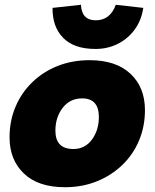

<svg xmlns="http://www.w3.org/2000/svg" viewBox="-20 -773 647 804"><path d="M355 -521Q466 -521 526.5 -464Q587 -407 587 -312Q587 -243 562 -184Q537 -125 491.5 -81.5Q446 -38 385 -13.5Q324 11 252 11Q140 11 80 -46.5Q20 -104 20 -198Q20 -267 45 -326Q70 -385 115.5 -429Q161 -473 222 -497Q283 -521 355 -521ZM287 -149Q336 -149 365 -188.5Q394 -228 394 -283Q394 -361 324 -361Q273 -361 242.5 -321.5Q212 -282 212 -226Q212 -149 287 -149ZM465 -753 580 -740Q572 -687 543.5 -648.5Q515 -610 472.5 -589Q430 -568 380 -568Q290 -568 244.5 -614.5Q199 -661 200 -740L319 -753Q322 -688 381 -688Q441 -688 465 -753Z"/></svg>

Font: Livvic Black
Style: Italic
Weight: 900
Italic angle: -10°
Designer: Jacques Le Bailly, Baron von Fonthausen
Version: Version 1.001; ttfautohint (v1.8.2)